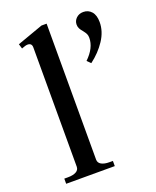

<svg xmlns="http://www.w3.org/2000/svg" viewBox="-135 -796 711 876"><g transform="rotate(-20 220.5 -358.5)"><path d="M33 -25H51Q76 -25 90.5 -33Q105 -41 105 -57V-636Q105 -657 84 -657Q75 -657 55 -649L48 -672L174 -717H199V-57Q199 -41 213.5 -33Q228 -25 252 -25H269V0H33ZM312 -495Q360 -541 360 -590Q360 -601 356.5 -608.5Q353 -616 348.5 -621.5Q344 -627 343 -629Q335 -638 330.5 -646.5Q326 -655 326 -666Q326 -684 339.5 -697Q353 -710 374 -710Q398 -710 413.5 -692.5Q429 -675 429 -641Q429 -596 401 -553.5Q373 -511 329 -478Z"/></g></svg>

Font: TavirajRegular
Style: Regular
Weight: 400
Designer: Katatrad Team
Foundry: CadsonDemak
Version: Version 1.001